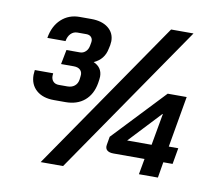

<svg xmlns="http://www.w3.org/2000/svg" viewBox="-81 -817 1050 936"><g transform="rotate(10 443.5 -348.5)"><path d="M415 -615Q415 -609 413 -595L409 -577Q399 -523 348 -500Q391 -481 391 -436Q391 -427 390 -422L387 -402Q377 -346 340.5 -315Q304 -284 246 -284H189Q134 -284 102 -312Q70 -340 70 -388Q70 -396 72 -412H163Q162 -408 162 -399Q162 -382 172 -371.5Q182 -361 200 -361H242Q264 -361 278 -372.5Q292 -384 295 -404L297 -421Q300 -440 289 -451.5Q278 -463 256 -463H193L207 -535H274Q290 -535 302 -546.5Q314 -558 317 -577L320 -594Q322 -609 313.5 -618.5Q305 -628 289 -628H245Q226 -628 212.5 -614.5Q199 -601 195 -577H105Q115 -637 152 -671Q189 -705 242 -705H300Q353 -705 384 -680.5Q415 -656 415 -615ZM674 -78H520Q499 -78 488.5 -87Q478 -96 481 -114L488 -155L730 -411H824L780 -158H827L813 -78H767L754 0H660ZM696 -152 724 -309H722L575 -152ZM692 -722H803L289 25H178Z"/></g></svg>

Font: Bai Jamjuree SemiBold
Style: Italic
Weight: 600
Italic angle: -10°
Version: Version 1.000; ttfautohint (v1.6)